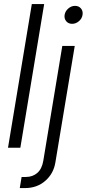

<svg xmlns="http://www.w3.org/2000/svg" viewBox="-20 -748 439 972"><path d="M203.6 -727.5 83 0H20.5L141.1 -727.5ZM295.4 -515.6H358.4L260.3 74.7Q251 131.3 209 167.7Q167 204.1 106.9 204.1H80.1L89.4 147.9H110.8Q145.5 147.9 168.9 127.4Q192.4 106.9 199.2 65.9ZM345.2 -627.4Q326.2 -627.4 315.2 -640.6Q304.2 -653.8 307.1 -672.9Q310.5 -691.9 325.9 -705.1Q341.3 -718.3 359.9 -718.3Q378.9 -718.3 389.9 -705.1Q400.9 -691.9 397.9 -672.9Q395 -653.8 379.4 -640.6Q363.8 -627.4 345.2 -627.4Z"/></svg>

Font: Inter Display Light
Style: Italic
Weight: 300
Italic angle: -9.39999°
Designer: Rasmus Andersson
Foundry: rsms
Version: Version 4.000;git-a52131595